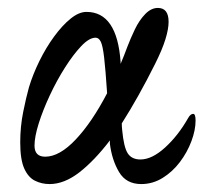

<svg xmlns="http://www.w3.org/2000/svg" viewBox="-20 -453 518 484"><path d="M105 11Q85 11 68 2.5Q51 -6 41 -28.5Q31 -51 31 -94Q31 -134 38.5 -171Q46 -208 53 -233Q63 -266 79.5 -299.5Q96 -333 116.5 -361Q137 -389 158 -406Q179 -423 198 -423Q275 -423 284 -297Q284 -295 284 -292Q293 -313 301 -335Q309 -356 320 -379Q331 -402 346 -417.5Q361 -433 378 -433Q405 -433 405 -398Q405 -380 397 -354Q389 -328 371 -292Q350 -250 329 -212.5Q308 -175 287 -142Q287 -133 288 -125Q292 -82 302 -66.5Q312 -51 334 -51Q363 -51 396 -81Q429 -111 454 -155Q460 -166 467 -166Q473 -166 473 -149Q473 -125 462.5 -97Q452 -69 433.5 -44.5Q415 -20 390 -4.5Q365 11 336 11Q298 11 280 -19.5Q262 -50 257 -91Q257 -95 257 -99Q218 -48 180 -18.5Q142 11 105 11ZM67 -86Q67 -58 94 -58Q130 -58 171 -101.5Q212 -145 250 -218Q246 -278 242.5 -308Q239 -338 234 -348Q229 -358 221 -358Q205 -358 185 -337Q165 -316 144 -283Q123 -250 105.5 -212.5Q88 -175 77.5 -141.5Q67 -108 67 -86Z"/></svg>

Font: Junicode Two Beta Condensed
Style: Italic
Weight: 400
Width: 3
Italic angle: -9°
Version: Version 1.053; ttfautohint (v1.8.4)